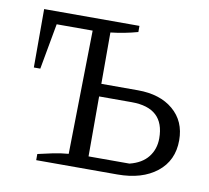

<svg xmlns="http://www.w3.org/2000/svg" viewBox="-61 -548 671 615"><g transform="rotate(10 274.5 -240.5)"><path d="M94 0V-20Q119 -26 143.5 -31Q168 -36 193 -38L200 -440H83L56 -291H35V-481H345V-461Q302 -449 257 -444V-277H376Q448 -277 491 -240.5Q534 -204 534 -142Q534 -76 486 -38Q438 0 358 0ZM257 -41H390Q430 -51 450 -76.5Q470 -102 470 -137Q470 -236 363 -236H257Z"/></g></svg>

Font: Piazzolla Light
Style: Regular
Weight: 300
Designer: Juan Pablo del Peral
Foundry: Huerta Tipografica
Version: Version 1.330